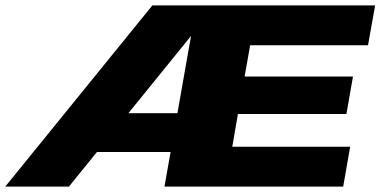

<svg xmlns="http://www.w3.org/2000/svg" viewBox="-34 -695 1418 715"><path d="M-14.5 0H222.5L717 -610L729.5 -675H533.5ZM219 -129H631L656.5 -273.5H291.5ZM578.5 0H1244L1270 -148.5H831L852 -270.5H1256L1280.5 -410H877L897.5 -526.5H1336.5L1363 -675H697.5Z"/></svg>

Font: Anybody Expanded ExtraBold
Style: Italic
Weight: 800
Width: 7
Italic angle: -10°
Version: Version 1.113;gftools[0.9.25]